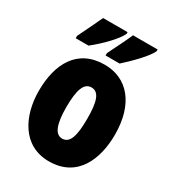

<svg xmlns="http://www.w3.org/2000/svg" viewBox="-187 -870 890 985"><g transform="rotate(30 258.0 -378.0)"><path d="M454 -756V-766H308C298 -741 274 -692 238 -620V-606H321C367 -647 438 -718 454 -756ZM276 -756V-766H131C120 -742 97 -693 61 -620V-606H137C194 -651 258 -716 276 -756ZM483 -278C483 -460 393 -563 259 -563C97 -563 32 -437 32 -278C32 -132 100 10 257 10C427 10 483 -136 483 -278ZM196 -276C196 -380 215 -428 258 -428C303 -428 319 -379 319 -278C319 -176 303 -125 258 -125C215 -125 196 -177 196 -276Z"/></g></svg>

Font: Noto Sans Lao Looped ExtraCondensed Black
Style: Regular
Weight: 900
Width: 2
Designer: Mark Frömberg, Ben Mitchell
Foundry: The Fontpad Ltd
Version: Version 1.002